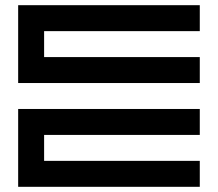

<svg xmlns="http://www.w3.org/2000/svg" viewBox="-20 -720 840 740"><path d="M750 -700H50V-400H750V-500H150V-600H750ZM50 -300V0H750V-100H150V-200H750V-300Z"/></svg>

Font: Mourier
Style: Regular
Weight: 400
Designer: Eric Mourier
Foundry: Velvetyne Type Foundry
Version: Version 2.000;hotconv 1.0.109;makeotfexe 2.5.65596